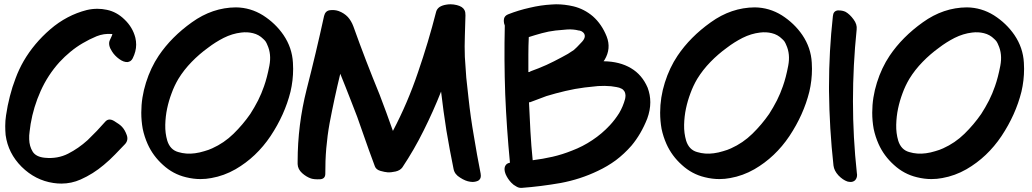

<svg xmlns="http://www.w3.org/2000/svg" viewBox="-20 -829 4917 915"><path d="M515.6 -667Q513.7 -659.2 510.7 -653.3Q507.8 -646.5 503.9 -638.7Q498 -627 501 -612.3Q503.9 -598.6 513.7 -584Q526.4 -563.5 547.9 -547.9Q569.3 -532.2 587.9 -533.2Q594.7 -534.2 601.6 -538.1Q608.4 -543 612.3 -550.8Q628.9 -584 628.9 -616.2Q628.9 -632.8 625 -649.4Q612.3 -699.2 573.2 -736.3Q536.1 -772.5 489.3 -782.2Q466.8 -787.1 444.3 -787.1Q418.9 -787.1 393.6 -781.2Q297.9 -756.8 219.7 -689.5Q141.6 -622.1 92.8 -538.1Q70.3 -499 54.7 -457Q38.1 -414.1 27.3 -371.1Q15.6 -326.2 8.8 -279.3Q4.9 -253.9 4.9 -228.5Q4.9 -207 6.8 -185.5Q18.6 -98.6 83 -34.2Q148.4 30.3 234.4 43Q253.9 45.9 272.5 45.9Q320.3 45.9 364.3 26.4Q423.8 0 474.6 -43Q502.9 -66.4 528.3 -92.8Q552.7 -118.2 576.2 -142.6Q592.8 -161.1 584 -185.5Q575.2 -210 561.5 -224.6Q550.8 -236.3 524.4 -252Q499 -267.6 482.4 -250Q461.9 -228.5 441.4 -205.1Q419.9 -182.6 397.5 -161.1Q354.5 -122.1 304.7 -96.7Q254.9 -71.3 194.3 -77.1Q151.4 -81.1 135.7 -106.4Q120.1 -131.8 119.1 -165Q118.2 -183.6 121.1 -202.1Q123 -220.7 126 -238.3Q139.6 -319.3 173.8 -395.5Q208 -471.7 263.7 -533.2Q288.1 -559.6 315.4 -582Q343.8 -605.5 374 -623Q405.3 -641.6 440.4 -656.2Q474.6 -669.9 511.7 -667Q512.7 -667 515.6 -667Z M1253.9 -615.2Q1274.4 -571.3 1263.7 -515.6Q1252.9 -459 1238.3 -418Q1226.6 -383.8 1210 -350.6Q1192.4 -316.4 1172.9 -286.1Q1137.7 -235.4 1092.8 -191.4Q1047.9 -147.5 991.2 -122.1Q974.6 -114.3 953.1 -108.4Q931.6 -101.6 909.2 -98.6Q867.2 -92.8 829.1 -104.5Q791 -115.2 777.3 -158.2Q766.6 -194.3 767.6 -234.4Q768.6 -274.4 776.4 -311.5Q784.2 -348.6 797.9 -384.8Q810.5 -419.9 830.1 -453.1Q856.4 -496.1 893.6 -534.2Q929.7 -571.3 971.7 -601.6Q1005.9 -627.9 1045.9 -648.4Q1086.9 -668.9 1128.9 -673.8Q1158.2 -677.7 1185.5 -670.9Q1213.9 -664.1 1234.4 -643.6Q1241.2 -637.7 1246.1 -630.9Q1251 -623 1253.9 -615.2ZM1331.1 -662.1Q1293 -717.8 1233.4 -755.9Q1173.8 -793 1104.5 -793.9Q992.2 -793 894.5 -722.7Q796.9 -653.3 736.3 -563.5Q698.2 -506.8 675.8 -435.5Q653.3 -364.3 653.3 -292Q653.3 -252.9 660.2 -214.8Q668 -177.7 683.6 -142.6Q709 -85.9 756.8 -43Q804.7 1 866.2 15.6Q901.4 24.4 935.5 24.4Q961.9 24.4 987.3 19.5Q1047.9 8.8 1102.5 -22.5Q1202.1 -80.1 1269.5 -180.7Q1336.9 -282.2 1364.3 -391.6Q1377 -445.3 1377 -501Q1377 -515.6 1376 -530.3Q1372.1 -601.6 1331.1 -662.1Z M2198.2 -755.9Q2198.2 -762.7 2197.3 -769.5Q2196.3 -775.4 2193.4 -781.2Q2184.6 -797.9 2157.2 -804.7Q2141.6 -808.6 2127 -808.6Q2116.2 -808.6 2105.5 -806.6Q2087.9 -803.7 2075.2 -795.9Q2062.5 -787.1 2058.6 -773.4Q2021.5 -627.9 1971.7 -483.4Q1922.9 -338.9 1852.5 -205.1Q1836.9 -248 1821.3 -292Q1805.7 -335 1789.1 -377.9Q1755.9 -459 1724.6 -540Q1693.4 -621.1 1664.1 -703.1Q1654.3 -729.5 1637.7 -748Q1620.1 -766.6 1593.8 -776.4Q1574.2 -783.2 1551.8 -780.3Q1530.3 -777.3 1524.4 -752.9Q1486.3 -578.1 1441.4 -403.3Q1398.4 -233.4 1398.4 -59.6Q1398.4 -52.7 1398.4 -46.9Q1399.4 -22.5 1419.9 -3.9Q1439.5 13.7 1461.9 21.5Q1476.6 26.4 1503.9 25.4Q1530.3 24.4 1530.3 -1Q1529.3 -123 1550.8 -242.2Q1573.2 -360.4 1601.6 -477.5Q1614.3 -445.3 1627 -414.1Q1639.6 -381.8 1652.3 -349.6Q1683.6 -272.5 1710 -193.4Q1737.3 -114.3 1766.6 -36.1Q1772.5 -20.5 1793 -14.6Q1813.5 -8.8 1827.1 -7.8Q1843.8 -6.8 1865.2 -11.7Q1886.7 -16.6 1897.5 -31.2Q1954.1 -116.2 1999 -207Q2044.9 -298.8 2082 -392.6Q2092.8 -299.8 2107.4 -207Q2123 -114.3 2141.6 -23.4Q2146.5 2 2172.9 17.6Q2198.2 34.2 2220.7 37.1Q2226.6 38.1 2231.4 38.1Q2246.1 38.1 2258.8 32.2Q2271.5 24.4 2271.5 8.8Q2271.5 3.9 2270.5 -2Q2252.9 -90.8 2238.3 -180.7Q2222.7 -269.5 2212.9 -360.4Q2207 -409.2 2202.1 -459Q2198.2 -508.8 2195.3 -557.6Q2193.4 -608.4 2195.3 -657.2Q2196.3 -706.1 2198.2 -755.9Z M2957 -391.6Q2960 -384.8 2960.9 -375Q2960.9 -366.2 2959 -357.4Q2949.2 -321.3 2930.7 -290Q2911.1 -258.8 2886.7 -232.4Q2848.6 -191.4 2802.7 -161.1Q2757.8 -130.9 2706.1 -111.3Q2660.2 -92.8 2613.3 -82Q2566.4 -71.3 2518.6 -65.4Q2511.7 -133.8 2507.8 -203.1Q2503.9 -272.5 2501 -340.8Q2502 -341.8 2502.9 -341.8Q2503.9 -341.8 2505.9 -341.8Q2525.4 -349.6 2544.9 -356.4Q2564.5 -363.3 2584 -371.1Q2628.9 -384.8 2674.8 -395.5Q2719.7 -406.2 2766.6 -412.1Q2797.9 -416 2830.1 -418.9Q2862.3 -420.9 2892.6 -418Q2905.3 -416 2918 -414.1Q2931.6 -412.1 2942.4 -406.2Q2948.2 -403.3 2951.2 -399.4Q2954.1 -395.5 2957 -391.6ZM2763.7 -668.9Q2774.4 -650.4 2750 -626Q2726.6 -600.6 2714.8 -590.8Q2701.2 -581.1 2686.5 -572.3Q2671.9 -564.5 2656.2 -555.7Q2620.1 -536.1 2584 -519.5Q2546.9 -502.9 2508.8 -489.3Q2505.9 -487.3 2503.9 -486.3Q2501 -485.4 2498 -485.4Q2498 -527.3 2498 -568.4Q2498 -610.4 2500 -652.3Q2530.3 -662.1 2562.5 -670.9Q2594.7 -679.7 2627.9 -683.6Q2654.3 -686.5 2682.6 -688.5Q2711.9 -690.4 2738.3 -683.6Q2743.2 -683.6 2747.1 -681.6Q2751 -680.7 2754.9 -677.7Q2757.8 -675.8 2759.8 -673.8Q2761.7 -670.9 2763.7 -668.9ZM3066.4 -411.1Q3040 -472.7 2987.3 -503.9Q2933.6 -536.1 2856.4 -537.1Q2857.4 -538.1 2858.4 -540Q2860.4 -542 2861.3 -543.9Q2893.6 -597.7 2871.1 -655.3Q2847.7 -713.9 2805.7 -751Q2764.6 -786.1 2712.9 -798.8Q2670.9 -808.6 2629.9 -808.6Q2619.1 -808.6 2609.4 -807.6Q2556.6 -804.7 2503.9 -792Q2451.2 -780.3 2401.4 -760.7Q2384.8 -753.9 2381.8 -739.3Q2380.9 -734.4 2380.9 -729.5Q2380.9 -718.8 2385.7 -707Q2381.8 -543.9 2387.7 -379.9Q2394.5 -216.8 2410.2 -53.7Q2401.4 -51.8 2395.5 -47.9Q2389.6 -43 2386.7 -36.1Q2380.9 -21.5 2389.6 1Q2399.4 23.4 2416 41Q2426.8 52.7 2440.4 59.6Q2451.2 66.4 2462.9 66.4Q2463.9 66.4 2465.8 66.4Q2557.6 59.6 2652.3 43Q2746.1 25.4 2829.1 -14.6Q2875 -36.1 2915 -65.4Q2955.1 -95.7 2989.3 -134.8Q3035.2 -189.5 3064.5 -263.7Q3079.1 -303.7 3079.1 -341.8Q3079.1 -377 3066.4 -411.1Z M3726.6 -615.2Q3747.1 -571.3 3736.3 -515.6Q3725.6 -459 3710.9 -418Q3699.2 -383.8 3682.6 -350.6Q3665 -316.4 3645.5 -286.1Q3610.4 -235.4 3565.4 -191.4Q3520.5 -147.5 3463.9 -122.1Q3447.3 -114.3 3425.8 -108.4Q3404.3 -101.6 3381.8 -98.6Q3339.8 -92.8 3301.8 -104.5Q3263.7 -115.2 3250 -158.2Q3239.3 -194.3 3240.2 -234.4Q3241.2 -274.4 3249 -311.5Q3256.8 -348.6 3270.5 -384.8Q3283.2 -419.9 3302.7 -453.1Q3329.1 -496.1 3366.2 -534.2Q3402.3 -571.3 3444.3 -601.6Q3478.5 -627.9 3518.6 -648.4Q3559.6 -668.9 3601.6 -673.8Q3630.9 -677.7 3658.2 -670.9Q3686.5 -664.1 3707 -643.6Q3713.9 -637.7 3718.8 -630.9Q3723.6 -623 3726.6 -615.2ZM3803.7 -662.1Q3765.6 -717.8 3706.1 -755.9Q3646.5 -793 3577.1 -793.9Q3464.8 -793 3367.2 -722.7Q3269.5 -653.3 3209 -563.5Q3170.9 -506.8 3148.4 -435.5Q3126 -364.3 3126 -292Q3126 -252.9 3132.8 -214.8Q3140.6 -177.7 3156.2 -142.6Q3181.6 -85.9 3229.5 -43Q3277.3 1 3338.9 15.6Q3374 24.4 3408.2 24.4Q3434.6 24.4 3460 19.5Q3520.5 8.8 3575.2 -22.5Q3674.8 -80.1 3742.2 -180.7Q3809.6 -282.2 3836.9 -391.6Q3849.6 -445.3 3849.6 -501Q3849.6 -515.6 3848.6 -530.3Q3844.7 -601.6 3803.7 -662.1Z M3949.2 -752Q3930.7 -584 3930.7 -416Q3930.7 -405.3 3930.7 -395.5Q3932.6 -216.8 3952.1 -40Q3955.1 -15.6 3975.6 6.8Q3996.1 28.3 4018.6 36.1Q4027.3 38.1 4034.2 38.1Q4045.9 38.1 4054.7 30.3Q4064.5 20.5 4064.5 3.9Q4064.5 0 4063.5 -3.9Q4044.9 -174.8 4044.9 -346.7Q4044.9 -517.6 4062.5 -688.5Q4065.4 -712.9 4047.9 -736.3Q4030.3 -760.7 4009.8 -772.5Q3995.1 -779.3 3978.5 -779.3Q3974.6 -779.3 3971.7 -779.3Q3951.2 -776.4 3949.2 -752Z M4737.3 -615.2Q4757.8 -571.3 4747.1 -515.6Q4736.3 -459 4721.7 -418Q4710 -383.8 4693.4 -350.6Q4675.8 -316.4 4656.2 -286.1Q4621.1 -235.4 4576.2 -191.4Q4531.2 -147.5 4474.6 -122.1Q4458 -114.3 4436.5 -108.4Q4415 -101.6 4392.6 -98.6Q4350.6 -92.8 4312.5 -104.5Q4274.4 -115.2 4260.7 -158.2Q4250 -194.3 4251 -234.4Q4252 -274.4 4259.8 -311.5Q4267.6 -348.6 4281.2 -384.8Q4293.9 -419.9 4313.5 -453.1Q4339.8 -496.1 4377 -534.2Q4413.1 -571.3 4455.1 -601.6Q4489.3 -627.9 4529.3 -648.4Q4570.3 -668.9 4612.3 -673.8Q4641.6 -677.7 4668.9 -670.9Q4697.3 -664.1 4717.8 -643.6Q4724.6 -637.7 4729.5 -630.9Q4734.4 -623 4737.3 -615.2ZM4814.5 -662.1Q4776.4 -717.8 4716.8 -755.9Q4657.2 -793 4587.9 -793.9Q4475.6 -793 4377.9 -722.7Q4280.3 -653.3 4219.7 -563.5Q4181.6 -506.8 4159.2 -435.5Q4136.7 -364.3 4136.7 -292Q4136.7 -252.9 4143.6 -214.8Q4151.4 -177.7 4167 -142.6Q4192.4 -85.9 4240.2 -43Q4288.1 1 4349.6 15.6Q4384.8 24.4 4418.9 24.4Q4445.3 24.4 4470.7 19.5Q4531.2 8.8 4585.9 -22.5Q4685.5 -80.1 4752.9 -180.7Q4820.3 -282.2 4847.7 -391.6Q4860.4 -445.3 4860.4 -501Q4860.4 -515.6 4859.4 -530.3Q4855.5 -601.6 4814.5 -662.1Z"/></svg>

Font: TroubleSide
Style: Comic
Weight: 400
Designer: Koroletov
Version: 1_5